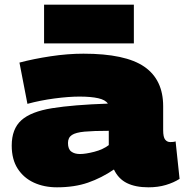

<svg xmlns="http://www.w3.org/2000/svg" viewBox="-20 -789 786 819"><path d="M30 -168Q30 -239 71 -276Q112 -313 202.5 -327.5Q293 -342 440 -347Q430 -363 399 -370Q368 -377 319 -377Q273 -377 212.5 -369Q152 -361 97 -346L63 -522Q123 -538 196 -549Q269 -560 336 -560Q515 -560 595.5 -504.5Q676 -449 676 -336V-234Q676 -204 684.5 -193.5Q693 -183 706 -183Q711 -183 717.5 -183.5Q724 -184 729 -186L746 -26Q721 -10 687.5 0Q654 10 613 10Q558 10 521.5 -8Q485 -26 466 -66Q413 -30 355.5 -10Q298 10 223 10Q168 10 124.5 -10Q81 -30 55.5 -69.5Q30 -109 30 -168ZM270 -179Q270 -153 284 -142.5Q298 -132 321 -132Q345 -132 382 -141.5Q419 -151 444 -170V-231Q379 -231 341 -227.5Q303 -224 286.5 -213Q270 -202 270 -179ZM168 -604V-769H551V-604Z"/></svg>

Font: Georama Expanded Black
Style: Regular
Weight: 900
Width: 7
Designer: Jean-Baptiste Levee
Foundry: Production Type
Version: Version 1.000